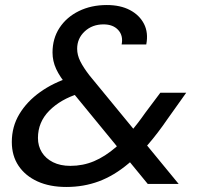

<svg xmlns="http://www.w3.org/2000/svg" viewBox="-20 -732 789 764"><path d="M568 0 249 -389Q218 -426 203.5 -457.5Q189 -489 189 -523Q189 -579 217 -621.5Q245 -664 294 -688Q343 -712 405 -712Q459 -712 497 -692Q535 -672 553 -637Q571 -602 562 -555H464Q471 -590 450.5 -612.5Q430 -635 392 -635Q347 -635 317 -607Q287 -579 287 -538Q287 -513 299.5 -488Q312 -463 336 -432L691 0ZM244 12Q178 12 129.5 -10Q81 -32 54 -72Q27 -112 27 -167Q27 -228 57 -278Q87 -328 139.5 -365.5Q192 -403 259 -424L301 -437L339 -374L295 -360Q221 -337 176 -291.5Q131 -246 131 -183Q131 -151 146.5 -126Q162 -101 191 -86.5Q220 -72 260 -72Q310 -72 354 -90.5Q398 -109 442 -147Q470 -173 499 -206.5Q528 -240 558 -283L618 -363H721L647 -259Q608 -202 569.5 -157.5Q531 -113 491 -81Q434 -33 373.5 -10.5Q313 12 244 12Z"/></svg>

Font: DM Sans 24pt Medium
Style: Italic
Weight: 500
Italic angle: -10°
Designer: Colophon Foundry, Jonny Pinhorn
Foundry: Colophon Foundry
Version: Version 4.004;gftools[0.9.30]